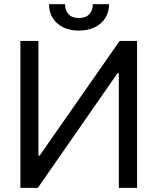

<svg xmlns="http://www.w3.org/2000/svg" viewBox="-20 -904 758 924"><path d="M165 -707V-155.3H170.9L555.7 -707H639.6V0H551.8V-550.8H544.9L162.1 0H78.1V-707ZM359.4 -756.8Q315.9 -756.8 283.4 -772.9Q251 -789.1 233.4 -817.9Q215.8 -846.7 215.8 -883.8H293Q293 -855 309.3 -836.2Q325.7 -817.4 359.4 -817.4Q393.6 -817.4 410.2 -836.2Q426.8 -855 426.8 -883.8H504.9Q504.9 -846.7 487.1 -817.9Q469.2 -789.1 436.3 -772.9Q403.3 -756.8 359.4 -756.8Z"/></svg>

Font: WEMIX Pretendard
Style: Regular
Weight: 400
Designer: Base glyphs from Inter by Rasmus Andersson; Hangeul glyphs from Noto Sans CJK(Source Han Sans) by Jang Soo-young and Kan
Foundry: Kil Hyung-jin
Version: Version 1.000